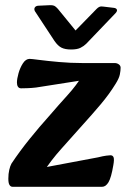

<svg xmlns="http://www.w3.org/2000/svg" viewBox="-20 -717 493 737"><path d="M28 0Q21 0 16.5 -7Q12 -14 12 -31Q12 -50 15.5 -65Q19 -80 24 -89Q56 -137 94 -184Q132 -231 168 -271Q205 -314 239.5 -352Q274 -390 296 -427L335 -415L118 -381Q101 -379 84.5 -378.5Q68 -378 61 -378Q53 -378 49 -384Q45 -390 45 -400Q45 -414 51 -435.5Q57 -457 68 -474Q79 -491 94 -491Q100 -491 131 -487Q162 -483 206.5 -479Q251 -475 295 -475H420Q429 -475 436 -470Q443 -465 443 -457Q443 -446 440 -431Q437 -416 423 -394Q399 -355 366.5 -316.5Q334 -278 295 -235Q257 -192 216 -146.5Q175 -101 143 -51L106 -66L356 -113Q376 -118 388 -119.5Q400 -121 404 -121Q413 -121 416 -113Q419 -105 415 -83Q407 -35 396.5 -17.5Q386 0 372 0ZM424 -667Q431 -675 428.5 -680.5Q426 -686 416 -687L374 -692Q366 -693 361 -690.5Q356 -688 351 -683L270 -600L203 -682Q199 -687 192 -692.5Q185 -698 169 -697L126 -695Q117 -694 113.5 -688Q110 -682 114 -674L189 -560Q202 -541 216 -534Q230 -527 253 -527Q276 -527 289 -533.5Q302 -540 311 -549Z"/></svg>

Font: Alkatra Medium
Style: Regular
Weight: 500
Designer: Suman Bhandary
Version: Version 1.100;gftools[0.9.22]